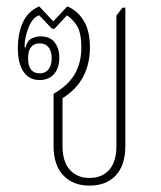

<svg xmlns="http://www.w3.org/2000/svg" viewBox="-20 -572 504 602"><path d="M261 10Q209 10 178.5 -22Q148 -54 148 -114V-278Q194 -304 214.5 -340Q235 -376 235 -422Q235 -470 221 -491.5Q207 -513 190 -524L151 -482H143L103 -524Q83 -518 70 -487Q57 -456 57 -424L60 -423Q66 -446 80.5 -452Q95 -458 107 -458Q137 -458 151.5 -439Q166 -420 166 -391Q166 -359 149.5 -340Q133 -321 104 -321Q71 -321 53.5 -347.5Q36 -374 36 -420Q36 -468 52 -502.5Q68 -537 103 -552L147 -505L191 -552Q223 -539 242.5 -507Q262 -475 262 -424Q262 -318 176 -264V-114Q176 -65 199 -39.5Q222 -14 260 -14Q300 -14 322.5 -39.5Q345 -65 345 -114V-523L364 -548H373V-114Q373 -54 343 -22Q313 10 261 10ZM105 -342Q122 -342 132 -354.5Q142 -367 142 -389Q142 -412 132 -424Q122 -436 105 -436Q68 -436 68 -389Q68 -342 105 -342Z"/></svg>

Font: Noto Serif Thai Condensed Thin
Style: Regular
Weight: 100
Width: 3
Designer: Monotype Design Team
Foundry: Monotype Imaging Inc.
Version: Version 2.001; ttfautohint (v1.8.4.7-5d5b)